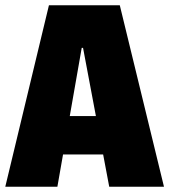

<svg xmlns="http://www.w3.org/2000/svg" viewBox="-20 -706 640 726"><path d="M0 0 165 -686H433L600 0H393L294 -525H289L197 0ZM140 -122V-267H452V-122Z"/></svg>

Font: Chivo Mono Black
Style: Regular
Weight: 900
Designer: Hector Gatti
Foundry: Omnibus-Type
Version: Version 1.008